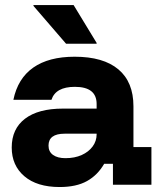

<svg xmlns="http://www.w3.org/2000/svg" viewBox="-20 -736 640 765"><path d="M217.5 9.2Q127.5 9.2 77.1 -33.8Q26.7 -76.7 26.7 -148.3Q26.7 -222.5 79.6 -262.9Q132.5 -303.3 230.8 -303.3H365V-321.7Q365 -390 278.3 -390Q201.7 -390 185 -338.3H33.3Q50.8 -423.3 112.5 -466.7Q174.2 -510 277.5 -510Q391.7 -510 451.7 -459.6Q511.7 -409.2 511.7 -312.5V-150H583.3V0H430V-83.3H395Q369.2 -38.3 326.7 -14.6Q284.2 9.2 217.5 9.2ZM240.8 -105.8Q277.5 -105.8 305.4 -118.3Q333.3 -130.8 349.2 -152.5Q365 -174.2 365 -200.8V-203.3H237.5Q173.3 -203.3 173.3 -155.8Q173.3 -131.7 191.2 -118.8Q209.2 -105.8 240.8 -105.8ZM243.3 -561.7 113.3 -712.5V-715.8H273.3L365 -565V-561.7Z"/></svg>

Font: Funnel Display ExtraBold
Style: Regular
Weight: 800
Designer: NORD ID, Kristian Moeller
Foundry: Dicotype
Version: Version 1.000